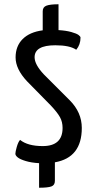

<svg xmlns="http://www.w3.org/2000/svg" viewBox="-20 -757 458 899"><path d="M363 -158Q363 -19 237 3V90Q237 110 220.5 116Q204 122 163 122V7Q127 5 100.5 -3Q74 -11 63 -20Q52 -29 52 -37Q52 -46 58.5 -69Q65 -92 74 -102Q110 -73 180 -73Q273 -73 273 -158Q273 -186 261 -208Q249 -230 218 -263L106 -377Q53 -434 53 -488Q53 -541 86 -574Q119 -607 180 -615V-704Q180 -724 197.5 -730.5Q215 -737 254 -737V-616Q289 -614 314 -607Q339 -600 348 -593Q357 -586 357 -581Q357 -548 337 -524Q307 -545 239 -545Q142 -545 142 -489Q142 -455 185 -409L306 -288Q363 -231 363 -158Z"/></svg>

Font: Yanone Kaffeesatz
Style: Regular
Weight: 400
Designer: Yanone (Cyrillic: Daniel Pouzeot)
Foundry: Yanone
Version: Version 1.003;PS 001.003;hotconv 1.0.88;makeotf.lib2.5.64775